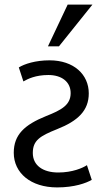

<svg xmlns="http://www.w3.org/2000/svg" viewBox="-20 -805 453 837"><path d="M40 -139C40 -218 87 -261 181 -299C247 -325 288 -347 288 -399C288 -449 248 -478 191 -478C135 -478 101 -461 82 -450L62 -511C86 -526 134 -542 196 -542C302 -542 367 -480 367 -398C367 -323 320 -278 229 -242C154 -212 123 -193 123 -138C123 -84 167 -53 234 -53C296 -53 341 -73 359 -85L380 -21C356 -7 305 12 229 12C114 12 40 -51 40 -139ZM237 -603H189L275 -785H383Z"/></svg>

Font: Repo Regular
Style: Regular
Weight: 400
Designer: Stefan Peev
Foundry: Context Ltd
Version: Version 1.502